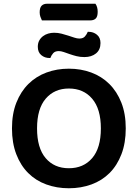

<svg xmlns="http://www.w3.org/2000/svg" viewBox="-20 -990 736 1026"><path d="M204 -881Q200 -889 196 -900Q192 -911 192 -924Q192 -949 202.5 -959.5Q213 -970 231 -970H490Q502 -953 502 -927Q502 -901 491.5 -891Q481 -881 462 -881ZM269 -815Q290 -815 309 -810Q328 -805 345 -799.5Q362 -794 377 -789Q392 -784 404 -784Q424 -784 434 -795.5Q444 -807 449 -820H454Q479 -820 498 -804.5Q517 -789 517 -760Q517 -724 493 -704.5Q469 -685 431 -685Q408 -685 388.5 -690Q369 -695 352 -701Q335 -707 320.5 -712Q306 -717 294 -717Q274 -717 264 -705.5Q254 -694 249 -680H245Q219 -680 200.5 -695.5Q182 -711 182 -740Q182 -759 189.5 -773Q197 -787 209.5 -796.5Q222 -806 237.5 -810.5Q253 -815 269 -815ZM652 -304Q652 -226 629 -166Q606 -106 565.5 -65.5Q525 -25 469 -4.5Q413 16 348 16Q283 16 227 -4.5Q171 -25 130.5 -65.5Q90 -106 67 -166Q44 -226 44 -304Q44 -382 67.5 -441.5Q91 -501 132 -541.5Q173 -582 228.5 -602.5Q284 -623 348 -623Q412 -623 467.5 -602.5Q523 -582 564 -541.5Q605 -501 628.5 -441.5Q652 -382 652 -304ZM519 -304Q519 -408 472.5 -462.5Q426 -517 348 -517Q271 -517 224.5 -463Q178 -409 178 -304Q178 -199 224 -145Q270 -91 348 -91Q426 -91 472.5 -145Q519 -199 519 -304Z"/></svg>

Font: Baloo Thambi 2 SemiBold
Style: Regular
Weight: 600
Designer: Aadarsh Rajan and Ek Type
Foundry: Ek Type
Version: Version 1.640;hotconv 1.0.111;makeotfexe 2.5.65597; ttfautoh